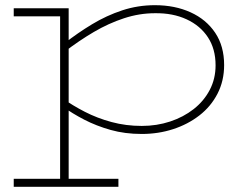

<svg xmlns="http://www.w3.org/2000/svg" viewBox="-20 -503 964 741"><path d="M527 14Q462 14 407 -1.5Q352 -17 305.5 -41Q259 -65 222 -92V-123Q260 -96 307.5 -71.5Q355 -47 410.5 -32Q466 -17 527 -17Q585 -17 636.5 -34Q688 -51 727.5 -82Q767 -113 789.5 -156Q812 -199 812 -251Q812 -314 782.5 -359Q753 -404 700 -428.5Q647 -453 578 -452Q518 -452 458.5 -432.5Q399 -413 342 -379.5Q285 -346 229 -303V-336Q280 -376 335.5 -409.5Q391 -443 451.5 -463Q512 -483 578 -483Q655 -483 715.5 -455.5Q776 -428 810.5 -376.5Q845 -325 845 -252Q845 -191 819.5 -141.5Q794 -92 749.5 -57.5Q705 -23 648 -4.5Q591 14 527 14ZM33 218V187H437V218ZM212 217V-471H245V217ZM33 -440V-471H245V-440Z"/></svg>

Font: BioRhyme SemiExpanded ExtraLight
Style: Regular
Weight: 250
Width: 6
Designer: Aoife Mooney
Foundry: Aoife Mooney Type
Version: Version 1.600;gftools[0.9.33]